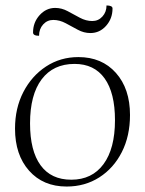

<svg xmlns="http://www.w3.org/2000/svg" viewBox="-20 -671 531 703"><path d="M224 12Q138 12 86.5 -46Q35 -104 35 -200Q35 -275 65.5 -334Q96 -393 148.5 -427.5Q201 -462 267 -462Q353 -462 404.5 -404Q456 -346 456 -250Q456 -173 426 -114Q396 -55 343.5 -21.5Q291 12 224 12ZM241 -13Q317 -13 359 -70Q401 -127 401 -231Q401 -331 363 -384Q325 -437 253 -437Q175 -437 132.5 -380.5Q90 -324 90 -219Q90 -119 128.5 -66Q167 -13 241 -13ZM175 -598Q153 -598 138 -581.5Q123 -565 123 -540Q101 -540 101 -552Q101 -589 125 -615.5Q149 -642 182 -642Q206 -642 228 -630Q250 -618 272.5 -606Q295 -594 318 -594Q340 -594 355 -610.5Q370 -627 370 -651Q392 -651 392 -640Q392 -603 368.5 -576.5Q345 -550 311 -550Q287 -550 265 -562Q243 -574 220.5 -586Q198 -598 175 -598Z"/></svg>

Font: Petrona ExtraLight
Style: Regular
Weight: 200
Designer: Ringo R. Seeber
Foundry: Ringo R. Seeber
Version: Version 2.001; ttfautohint (v1.8.3)